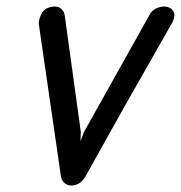

<svg xmlns="http://www.w3.org/2000/svg" viewBox="-20 -574 560 594"><path d="M442 -527Q450 -543 466.5 -549.5Q483 -556 496 -553Q510 -550 516.5 -539Q523 -528 516 -511L514 -506L378 -267L243 -26L244 -27Q227 0 200 0Q189 0 180 -7.5Q171 -15 169 -26V-25L100 -500Q100 -516 109 -532.5Q118 -549 140 -553Q158 -556 168 -548Q178 -540 180 -528L230 -166L229 -137L240 -166Z"/></svg>

Font: VDS Compensated
Style: Light Italic
Weight: 300
Italic angle: -12°
Designer: artmaker
Foundry: artmaker
Version: Version 1.000 2012 initial release